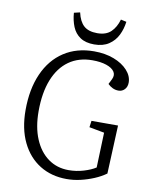

<svg xmlns="http://www.w3.org/2000/svg" viewBox="-99 -989 835 1075"><g transform="rotate(10 318.0 -452.0)"><path d="M587 -331 575 -56Q546 -35 509 -19.5Q472 -4 433 5Q394 14 355 14Q268 14 202 -27Q136 -68 99 -144.5Q62 -221 62 -327Q62 -446 101 -534Q140 -622 212.5 -669.5Q285 -717 384 -717Q447 -717 496.5 -698Q546 -679 575 -647Q604 -615 604 -578Q604 -554 590 -539Q576 -524 555 -524Q537 -524 521.5 -531.5Q506 -539 494 -551L509 -581Q521 -606 508 -625Q495 -644 462.5 -655Q430 -666 383 -666Q305 -666 249.5 -626.5Q194 -587 164.5 -512.5Q135 -438 135 -333Q135 -242 163 -175.5Q191 -109 241 -73Q291 -37 357 -37Q401 -37 442.5 -49.5Q484 -62 510 -79L517 -278L431 -294L436 -331ZM268 -918Q279 -868 305.5 -844Q332 -820 382 -820Q432 -820 459.5 -846.5Q487 -873 500 -918L532 -911Q527 -870 509.5 -834.5Q492 -799 459 -777Q426 -755 376 -755Q327 -755 296.5 -775.5Q266 -796 251.5 -831.5Q237 -867 234 -910Z"/></g></svg>

Font: Literata 18pt Light
Style: Italic
Weight: 300
Italic angle: -2°
Designer: Latin by Veronika Burian and Jose Scaglione. Greek by Irene Vlachou. Cyrillic by Vera Evstafieva
Foundry: TypeTogether
Version: Version 3.103;gftools[0.9.29]